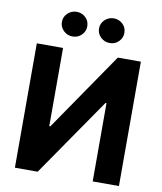

<svg xmlns="http://www.w3.org/2000/svg" viewBox="-100 -1026 934 1106"><g transform="rotate(10 367.5 -473.0)"><path d="M63.3 -727.5H216.8V-270.1H223L537.1 -727.5H671.9V0H518.4V-457.6H512.3L196.5 0H63.3ZM259 -802Q228 -801.8 206 -823.2Q184 -844.6 184.2 -873.8Q184 -904.4 206 -925.2Q228 -946 259 -946.3Q289.6 -946 311.1 -925.2Q332.6 -904.4 332.6 -873.8Q332.6 -844.6 311.1 -823.2Q289.6 -801.8 259 -802ZM476 -802Q445.3 -801.8 423.2 -823.2Q401.2 -844.6 401.2 -873.8Q401.2 -904.4 423.2 -925.2Q445.3 -946 476 -946.3Q506.8 -946 528.3 -925.2Q549.8 -904.4 549.6 -873.8Q549.8 -844.6 528.3 -823.2Q506.8 -801.8 476 -802Z"/></g></svg>

Font: Inter
Style: Regular
Weight: 400
Designer: Rasmus Andersson
Foundry: rsms
Version: Version 4.000;git-8c9346024